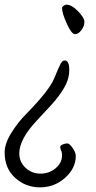

<svg xmlns="http://www.w3.org/2000/svg" viewBox="-21 -616 412 826"><path d="M265 -596Q287 -596 314.5 -568Q342 -540 342 -521.5Q342 -503 329 -486Q316 -469 301.5 -469Q287 -469 266.5 -514Q246 -559 246 -582Q246 -586 252.5 -591Q259 -596 265 -596ZM-1 40Q-1 2 27.5 -44Q56 -90 92 -126Q191 -227 212 -278.5Q233 -330 240.5 -343Q248 -356 257 -356Q277 -356 277 -316Q277 -276 255 -238.5Q233 -201 201.5 -166.5Q170 -132 138 -98Q62 -17 62 43Q62 81 89 106Q116 131 153 131Q190 131 218 108Q246 85 246 51Q246 40 242 31.5Q238 23 238 16.5Q238 10 248.5 5.5Q259 1 268.5 1Q278 1 291.5 20.5Q305 40 305 55Q305 108 259 149Q213 190 151 190Q89 190 44 149Q-1 108 -1 40Z"/></svg>

Font: Kalam Light
Style: Regular
Weight: 300
Version: Version 2.001;PS 1.0;hotconv 1.0.79;makeotf.lib2.5.61930; tt